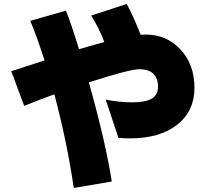

<svg xmlns="http://www.w3.org/2000/svg" viewBox="-20 -849 1040 957"><path d="M36.1 -494.1Q119.1 -520.5 202.1 -547.9Q162.1 -671.9 130.9 -745.1L308.6 -795.9Q333 -736.3 374 -603.5Q420.9 -618.2 500 -639.6Q474.6 -707 434.6 -771.5L611.3 -829.1Q643.6 -772.5 680.7 -675.8Q689.5 -676.8 706.1 -676.8Q810.5 -676.8 879.9 -602.1Q949.2 -527.3 949.2 -411.1Q949.2 -294.9 862.8 -227.1Q776.4 -159.2 627 -159.2Q599.6 -159.2 570.3 -162.1L506.8 -352.5Q574.2 -338.9 639.6 -338.9Q705.1 -338.9 736.3 -357.4Q767.6 -376 767.6 -417Q767.6 -458 744.6 -481Q721.7 -503.9 673.8 -503.9Q626 -503.9 422.9 -438.5Q507.8 -135.7 537.1 55.7L347.7 87.9Q314.5 -139.6 251 -378.9Q177.7 -352.5 100.6 -321.3Z"/></svg>

Font: GenEi M Gothic v2 Black
Style: Regular
Weight: 900
Version: Version 2.0